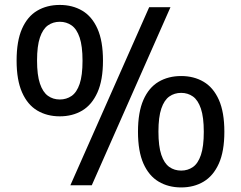

<svg xmlns="http://www.w3.org/2000/svg" viewBox="-20 -770 1001 798"><path d="M272.5 0 600 -740H688.5L361.5 0ZM228.5 -286.5Q175.5 -286.5 135 -310.5Q94.5 -334.5 71.8 -385.8Q49 -437 49 -518Q49 -599.5 71.5 -650.5Q94 -701.5 134.5 -725.5Q175 -749.5 228.5 -749.5Q281.5 -749.5 322 -725.5Q362.5 -701.5 385.2 -650.5Q408 -599.5 408 -518Q408 -437 385 -385.8Q362 -334.5 321.8 -310.5Q281.5 -286.5 228.5 -286.5ZM228.5 -356.5Q256 -356.5 277.5 -371.2Q299 -386 311 -421.2Q323 -456.5 323 -517.5Q323 -578.5 311 -614Q299 -649.5 277.5 -664.5Q256 -679.5 228.5 -679.5Q200.5 -679.5 179.2 -664.5Q158 -649.5 146 -614.2Q134 -579 134 -518.5Q134 -458 146 -422.5Q158 -387 179.2 -371.8Q200.5 -356.5 228.5 -356.5ZM733 9Q680 9 639.5 -15Q599 -39 576.2 -90Q553.5 -141 553.5 -222.5Q553.5 -303.5 576 -354.8Q598.5 -406 639 -430Q679.5 -454 733 -454Q786 -454 826.5 -430Q867 -406 889.8 -354.8Q912.5 -303.5 912.5 -222.5Q912.5 -141 889.5 -90Q866.5 -39 826.2 -15Q786 9 733 9ZM733 -61Q760.5 -61 781.8 -75.8Q803 -90.5 815 -125.8Q827 -161 827 -222Q827 -283 815 -318.5Q803 -354 781.8 -369Q760.5 -384 733 -384Q705 -384 683.8 -369Q662.5 -354 650.5 -318.8Q638.5 -283.5 638.5 -223Q638.5 -162 650.5 -126.5Q662.5 -91 683.8 -76Q705 -61 733 -61Z"/></svg>

Font: Encode Sans SC Medium
Style: Regular
Weight: 500
Version: Version 3.002